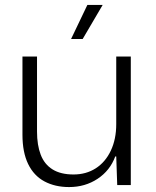

<svg xmlns="http://www.w3.org/2000/svg" viewBox="-20 -750 631 778"><path d="M260 8Q203 8 160 -15Q117 -38 94 -85.5Q71 -133 71 -204V-521H130V-217Q130 -162 145 -123Q160 -84 193 -63.5Q226 -43 278 -43Q329 -43 368 -68Q407 -93 429 -139.5Q451 -186 451 -247V-521H510V0H455L451 -116H447Q426 -59 375.5 -25.5Q325 8 260 8ZM268 -592 334 -730H396L315 -592Z"/></svg>

Font: Mona Sans ExtraLight Light
Style: Regular
Weight: 300
Version: Version 2.000